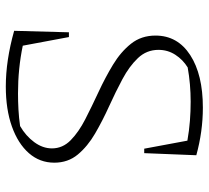

<svg xmlns="http://www.w3.org/2000/svg" viewBox="-48 -644 702 645"><g transform="rotate(90 302.5 -322.0)"><path d="M271 9Q227 9 180.5 2Q134 -5 84 -19L89 -203H105L134 -48Q211 -32 294 -32Q321 -32 348.5 -33.5Q376 -35 404 -39Q437 -58 458 -86.5Q479 -115 479 -146Q479 -182 451.5 -209Q424 -236 381 -258Q338 -280 289.5 -302.5Q241 -325 198 -351Q155 -377 127.5 -411.5Q100 -446 100 -494Q100 -568 165.5 -610.5Q231 -653 342 -653Q422 -653 502 -631L495 -456H480L453 -601Q419 -607 386.5 -609.5Q354 -612 322 -612Q263 -612 207 -602Q181 -586 164.5 -560.5Q148 -535 148 -504Q148 -464 175.5 -435Q203 -406 246 -383Q289 -360 337.5 -338Q386 -316 429 -291Q472 -266 499.5 -233Q527 -200 527 -154Q527 -105 495 -68.5Q463 -32 405.5 -11.5Q348 9 271 9Z"/></g></svg>

Font: Piazzolla SC ExtraLight
Style: Regular
Weight: 200
Designer: Juan Pablo del Peral
Foundry: Huerta Tipografica
Version: Version 1.330